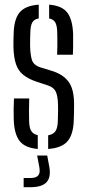

<svg xmlns="http://www.w3.org/2000/svg" viewBox="-20 -626 370 815"><path d="M38.3 -118.7Q37.8 -138.4 37.9 -162.5Q38.1 -186.7 39.3 -208H104Q103.1 -178.8 103.1 -154.9Q103.1 -131 103.6 -112.3Q104.2 -83.7 112.6 -70.1Q121.1 -56.5 140.3 -52.3V6.3Q85.9 1.7 63.1 -27.7Q40.4 -57.1 38.3 -118.7ZM184.4 6.3V-51.6Q206.2 -55.6 215.5 -69.3Q224.7 -83 225.5 -112.3Q225.9 -126.7 226.1 -137.3Q226.3 -147.8 226.5 -158.1Q226.7 -168.4 226.3 -181.2Q225.5 -216.9 217.3 -235.8Q209 -254.7 184 -263.2L135.2 -279.2Q100.2 -291 78.8 -308.3Q57.4 -325.6 47.9 -353.6Q38.3 -381.6 37.1 -425.6Q36.7 -440.3 37.1 -452.9Q37.5 -465.4 37.9 -479.9Q38.7 -542.3 62.2 -572Q85.6 -601.8 144.5 -606.3V-547.9Q124.8 -544.3 117.2 -531Q109.7 -517.8 108.8 -489.6Q108.3 -472.6 107.9 -460.6Q107.4 -448.7 107.8 -430.7Q108.6 -394.7 115.2 -372.4Q121.8 -350 150.8 -340.2L196.5 -326.3Q246.2 -311.8 270.3 -280.1Q294.4 -248.3 294.4 -184.4Q294.4 -168.8 294.2 -150.8Q294 -132.8 293.2 -117.1Q291.6 -56.2 267.1 -27Q242.6 2.2 184.4 6.3ZM222.5 -393.6Q223.4 -409.8 223.4 -427.4Q223.5 -445.1 223.4 -461.4Q223.4 -477.8 222.9 -489.6Q222.3 -517.2 214.7 -530.6Q207.1 -544 188.6 -547.7V-606.3Q243.5 -601.7 265.7 -572.4Q287.9 -543.2 290.3 -482.5Q290.4 -469.9 290.4 -454.7Q290.4 -439.4 290.3 -423.6Q290.2 -407.9 289.3 -393.6ZM80.4 168.6V129.6H109.2Q132.8 129.6 142 119.1Q151.3 108.6 147.3 85.5L137.7 34.2H180.4L189.9 85.5Q196.5 128.1 176.8 148.3Q157 168.6 109.2 168.6Z"/></svg>

Font: Big Shoulders Stencil Thin
Style: Regular
Weight: 100
Designer: Patric King
Foundry: XO Type Co
Version: Version 2.001